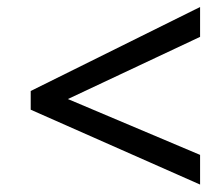

<svg xmlns="http://www.w3.org/2000/svg" viewBox="-20 -630 612 537"><path d="M539.6 -113.8 65.9 -323.2V-375.5L539.6 -610.4V-526.9L169.9 -353L539.6 -196.8Z"/></svg>

Font: Open Sans Medium
Style: Italic
Weight: 500
Italic angle: -12°
Designer: Monotype Design Team
Foundry: Monotype Imaging Inc.
Version: Version 3.000